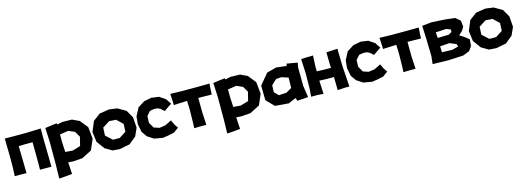

<svg xmlns="http://www.w3.org/2000/svg" viewBox="-2 -1364 6515 2391"><g transform="rotate(-15 3256.0 -168.0)"><path d="M29.3 -484.4 33.2 -278.3V-111.3L28.3 0H98.6L179.7 2L172.9 -348.6L263.7 -350.6H351.6L353.5 -168V-73.2L352.5 3.9H424.8L500 4.9L497.1 -190.4L494.1 -345.7V-490.2L310.5 -483.4H145.5Z M707 -255.9V-355.5L817.4 -373L896.5 -337.9L939.5 -264.6L911.1 -151.4L808.6 -121.1L713.9 -127.9ZM550.8 -480.5 559.6 -299.8V-10.7L555.7 171.9L622.1 168L724.6 158.2L715.8 5.9L778.3 10.7L900.4 2L1027.3 -63.5L1085.9 -200.2L1070.3 -352.5L988.3 -454.1L898.4 -496.1L778.3 -499L707 -484.4L703.1 -501L632.8 -492.2Z M1429.7 -351.6 1506.8 -277.3 1502 -177.7 1414.1 -121.1H1328.1L1244.1 -197.3L1249 -298.8L1340.8 -357.4ZM1374 -499 1252 -479.5 1159.2 -410.2 1105.5 -281.2 1122.1 -149.4 1197.3 -46.9 1287.1 5.9 1381.8 12.7 1511.7 -12.7 1604.5 -88.9 1650.4 -190.4 1640.6 -327.1 1584 -424.8 1479.5 -485.4Z M2142.6 -367.2 2097.7 -436.5 2020.5 -489.3 1923.8 -502.9 1827.1 -484.4 1739.3 -428.7 1685.5 -327.1 1675.8 -227.5 1696.3 -124 1745.1 -54.7 1824.2 -2.9 1934.6 16.6 2007.8 5.9 2083 -9.8 2148.4 -57.6 2115.2 -105.5 2086.9 -167 2003.9 -126 1925.8 -114.3 1855.5 -137.7 1814.5 -209 1817.4 -294.9 1865.2 -349.6 1918 -358.4 1962.9 -356.4 1998 -339.8 2043 -299.8 2097.7 -337.9Z M2164.1 -488.3 2168.9 -403.3 2170.9 -342.8 2334 -349.6H2343.8L2347.7 -230.5L2344.7 -64.5L2341.8 2L2416 0H2498L2489.3 -168L2488.3 -310.5V-349.6L2661.1 -346.7L2664.1 -415L2668.9 -486.3L2503.9 -484.4H2318.4Z M2873 -255.9V-355.5L2983.4 -373L3062.5 -337.9L3105.5 -264.6L3077.1 -151.4L2974.6 -121.1L2879.9 -127.9ZM2716.8 -480.5 2725.6 -299.8V-10.7L2721.7 171.9L2788.1 168L2890.6 158.2L2881.8 5.9L2944.3 10.7L3066.4 2L3193.4 -63.5L3252 -200.2L3236.3 -352.5L3154.3 -454.1L3064.5 -496.1L2944.3 -499L2873 -484.4L2869.1 -501L2798.8 -492.2Z M3654.3 -449.2 3522.5 -464.8 3398.4 -431.6 3284.2 -294.9 3287.1 -106.4 3383.8 -6.8 3559.6 7.8 3657.2 -35.2 3670.9 3.9 3811.5 -5.9 3789.1 -155.3 3787.1 -393.6 3797.9 -454.1 3660.2 -477.5ZM3484.4 -326.2 3554.7 -331.1 3640.6 -302.7 3637.7 -169.9 3564.5 -127.9 3466.8 -122.1 3415 -174.8 3418 -263.7Z M3850.6 -484.4 3859.4 -299.8 3857.4 -108.4 3849.6 0H3935.5L4007.8 5.9L4001 -136.7L4000 -167L4078.1 -164.1L4187.5 -163.1L4190.4 5.9L4288.1 0H4342.8L4325.2 -257.8L4320.3 -456.1V-492.2L4234.4 -488.3L4175.8 -484.4L4178.7 -330.1L4181.6 -283.2L4085.9 -284.2L3999 -287.1L3998 -347.7L4004.9 -490.2L3914.1 -488.3Z M4839.8 -367.2 4794.9 -436.5 4717.8 -489.3 4621.1 -502.9 4524.4 -484.4 4436.5 -428.7 4382.8 -327.1 4373 -227.5 4393.6 -124 4442.4 -54.7 4521.5 -2.9 4631.8 16.6 4705.1 5.9 4780.3 -9.8 4845.7 -57.6 4812.5 -105.5 4784.2 -167 4701.2 -126 4623 -114.3 4552.7 -137.7 4511.7 -209 4514.6 -294.9 4562.5 -349.6 4615.2 -358.4 4660.2 -356.4 4695.3 -339.8 4740.2 -299.8 4794.9 -337.9Z M4861.3 -488.3 4866.2 -403.3 4868.2 -342.8 5031.2 -349.6H5041L5044.9 -230.5L5042 -64.5L5039.1 2L5113.3 0H5195.3L5186.5 -168L5185.5 -310.5V-349.6L5358.4 -346.7L5361.3 -415L5366.2 -486.3L5201.2 -484.4H5015.6Z M5563.5 -190.4 5686.5 -199.2 5768.6 -164.1 5780.3 -130.9 5699.2 -109.4 5566.4 -113.3ZM5556.6 -373 5692.4 -379.9 5746.1 -359.4V-327.1L5704.1 -302.7L5561.5 -298.8ZM5414.1 -495.1 5421.9 -307.6 5426.8 -102.5 5416 -1 5617.2 3.9 5813.5 -5.9 5895.5 -39.1 5935.5 -93.8 5943.4 -178.7 5883.8 -226.6 5828.1 -261.7 5877 -306.6 5904.3 -353.5 5896.5 -431.6 5837.9 -482.4 5717.8 -497.1 5541 -507.8Z M6282.2 -351.6 6359.4 -277.3 6354.5 -177.7 6266.6 -121.1H6180.7L6096.7 -197.3L6101.6 -298.8L6193.4 -357.4ZM6226.6 -499 6104.5 -479.5 6011.7 -410.2 5958 -281.2 5974.6 -149.4 6049.8 -46.9 6139.6 5.9 6234.4 12.7 6364.3 -12.7 6457 -88.9 6502.9 -190.4 6493.2 -327.1 6436.5 -424.8 6332 -485.4Z"/></g></svg>

Font: MaokenAssortedSans-Lite
Style: Lite
Weight: 400
Version: Version 1.400